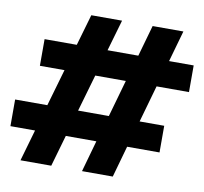

<svg xmlns="http://www.w3.org/2000/svg" viewBox="-90 -833 979 922"><g transform="rotate(10 400.0 -372.5)"><path d="M68 0 112 -153H-8V-283H149L201 -463H81V-593H238L282 -745H432L388 -593H538L581 -745H731L688 -593H808V-463H650L599 -283H719V-153H561L518 0H368L411 -153H262L218 0ZM299 -283H449L500 -463H351Z"/></g></svg>

Font: Plus Jakarta Display
Style: Bold Italic
Weight: 700
Italic angle: -12°
Designer: Gumpita Rahayu
Foundry: Tokotype Studio
Version: Version 1.000;hotconv 1.0.109;makeotfexe 2.5.65596